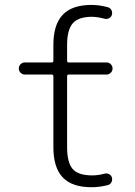

<svg xmlns="http://www.w3.org/2000/svg" viewBox="-20 -784 555 792"><path d="M419.9 -526.4Q429.7 -526.4 437 -519Q444.3 -511.7 444.3 -501.5Q444.3 -491.2 437 -483.9Q429.7 -476.6 419.9 -476.6H263.7Q256.8 -476.6 256.8 -468.8V-176.8Q256.8 -113.3 279.8 -86.9Q302.7 -60.5 360.4 -60.5Q384.8 -60.5 410.2 -67.4Q419.9 -70.3 429.2 -65.9Q438.5 -61.5 441.4 -52.7Q444.3 -42 439.9 -32.7Q435.5 -23.4 424.8 -20.5Q390.6 -11.7 357.4 -11.7Q277.3 -11.7 238.8 -52.2Q200.2 -92.8 200.2 -176.8V-468.8Q200.2 -476.6 193.4 -476.6H82Q72.3 -476.6 64.9 -483.9Q57.6 -491.2 57.6 -501.5Q57.6 -511.7 64.9 -519Q72.3 -526.4 82 -526.4H193.4Q200.2 -526.4 200.2 -533.2V-598.6Q200.2 -682.6 238.8 -723.1Q277.3 -763.7 357.4 -763.7Q390.6 -763.7 425.8 -753.9Q435.5 -751 439.9 -741.7Q444.3 -732.4 441.4 -722.7Q438.5 -712.9 429.2 -708.5Q419.9 -704.1 410.2 -707Q384.8 -713.9 360.4 -714.8Q303.7 -714.8 280.3 -688Q256.8 -661.1 256.8 -598.6V-533.2Q256.8 -526.4 263.7 -526.4Z"/></svg>

Font: Gen Jyuu Gothic Light
Style: Regular
Weight: 200
Designer: [Source Han Sans]
Ryoko NISHIZUKA  (kana & ideographs); Paul D. Hunt (Latin, Greek & Cyrillic); Wenlong ZHANG  (bopomofo
Version: Version 1.002.20150607